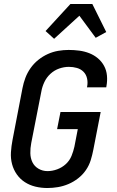

<svg xmlns="http://www.w3.org/2000/svg" viewBox="-20 -933 590 965"><path d="M218 12Q187 12 158 5Q129 -2 105 -17.5Q81 -33 64.5 -56.5Q48 -80 40.5 -108.5Q33 -137 35 -168Q37 -199 43 -230L93 -490Q98 -516 107.5 -541.5Q117 -567 133.5 -590.5Q150 -614 172.5 -632Q195 -650 220.5 -661.5Q246 -673 272.5 -677.5Q299 -682 325 -682Q352 -682 378.5 -678.5Q405 -675 429 -665.5Q453 -656 472 -640Q491 -624 503 -602Q515 -580 517.5 -553.5Q520 -527 515 -500L514 -494H417L418 -498Q422 -519 417.5 -539Q413 -559 399.5 -572.5Q386 -586 366.5 -591.5Q347 -597 326 -597Q302 -597 277.5 -588.5Q253 -580 233.5 -562Q214 -544 203 -520.5Q192 -497 188 -474L137 -214Q132 -188 132.5 -163Q133 -138 143 -117.5Q153 -97 173.5 -85Q194 -73 219 -73Q243 -73 267.5 -82Q292 -91 311 -108.5Q330 -126 339.5 -149.5Q349 -173 354 -196L371 -284H267L284 -370H486L449 -180Q444 -154 436 -128Q428 -102 412 -78.5Q396 -55 373 -37Q350 -19 324 -8Q298 3 271 7.5Q244 12 218 12ZM252 -738 209 -777 334 -913H444L514 -772L461 -743L379 -854Z"/></svg>

Font: Lode Dark
Style: Bold Italic
Weight: 700
Italic angle: -11°
Monospace: yes
Designer: Belleve Invis
Foundry: Belleve Invis
Version: Version 29.2.0; ttfautohint (v1.8.3)